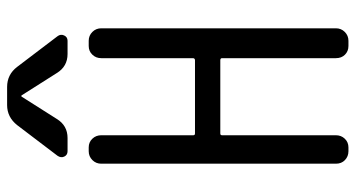

<svg xmlns="http://www.w3.org/2000/svg" viewBox="-250 -750 1000 540"><g transform="rotate(-90 250.0 -480.0)"><path d="M275.4 -960Q310.5 -960 332 -931.6L418 -818.4Q424.8 -809.6 420.4 -799.8Q416 -790 405.3 -790H368.2Q333 -790 314.5 -820.3L252 -918.9Q252 -919.9 250 -919.9Q248 -919.9 248 -918.9L185.5 -820.3Q167 -790 131.8 -790H94.7Q84 -790 79.6 -799.3Q75.2 -808.6 82 -818.4L168 -931.6Q190.4 -960 224.6 -960ZM94.7 0Q80.1 0 69.8 -9.8Q59.6 -19.5 59.6 -35.2V-695.3Q59.6 -710 69.8 -720.2Q80.1 -730.5 94.7 -730.5H105.5Q120.1 -730.5 129.9 -720.2Q139.6 -710 139.6 -695.3V-436.5Q139.6 -431.6 144.5 -431.6H350.6Q355.5 -431.6 356.4 -436.5V-695.3Q356.4 -710 366.2 -720.2Q376 -730.5 390.6 -730.5H405.3Q419.9 -730.5 430.2 -720.2Q440.4 -710 440.4 -695.3V-35.2Q440.4 -20.5 430.2 -10.3Q419.9 0 405.3 0H390.6Q376 0 366.2 -9.8Q356.4 -19.5 356.4 -35.2V-355.5Q356.4 -360.4 350.6 -360.4H144.5Q139.6 -360.4 139.6 -355.5V-35.2Q139.6 -20.5 129.9 -10.3Q120.1 0 105.5 0Z"/></g></svg>

Font: Rounded-L Mgen+ 2m regular
Style: Regular
Weight: 400
Designer: [Source Han Sans]
Ryoko NISHIZUKA  (kana & ideographs); Paul D. Hunt (Latin, Greek & Cyrillic); Wenlong ZHANG  (bopomofo
Version: Version 1.059.20150602